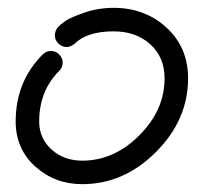

<svg xmlns="http://www.w3.org/2000/svg" viewBox="-20 -520 510 490"><path d="M150 -400Q138 -400 129 -409Q120 -418 120 -430Q120 -441 128 -451Q135 -458 147 -466.5Q159 -475 194.5 -487.5Q230 -500 270 -500Q350 -500 405 -449.5Q460 -399 460 -320Q460 -214 378 -132Q296 -50 190 -50Q120 -50 70 -95Q20 -140 20 -210Q20 -312 89 -381Q98 -390 110 -390Q122 -390 131 -381Q140 -372 140 -360Q140 -348 131 -339Q80 -288 80 -210Q80 -167 111.5 -138.5Q143 -110 190 -110Q271 -110 335.5 -174.5Q400 -239 400 -320Q400 -374 363.5 -407Q327 -440 270 -440Q202 -440 170 -408Q160 -400 150 -400Z"/></svg>

Font: Pecita
Style: Book
Weight: 400
Width: 7
Version: Version 4.3